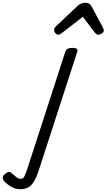

<svg xmlns="http://www.w3.org/2000/svg" viewBox="-304 -860 768 1384"><path d="M-159 504Q-192 504 -222.5 486.5Q-253 469 -273 447Q-285 433 -284 419Q-283 405 -267 393Q-252 381 -241 379.5Q-230 378 -218 390Q-197 409 -183.5 419Q-170 429 -154 429Q-138 429 -129.5 414Q-121 399 -107 357L167 -488Q172 -502 184 -508.5Q196 -515 217 -515Q241 -515 249.5 -508Q258 -501 253 -487L-21 357Q-41 421 -62 452.5Q-83 484 -106.5 494Q-130 504 -159 504ZM118 -610Q105 -610 95.5 -621Q86 -632 86 -644Q86 -653 90 -659Q94 -665 98 -669L256 -818Q270 -831 284 -835.5Q298 -840 314 -840Q327 -840 338.5 -833.5Q350 -827 356 -814L438 -661Q442 -654 443 -649Q444 -644 444 -639Q444 -627 429.5 -618.5Q415 -610 405 -610Q395 -610 389.5 -615Q384 -620 379 -626L293 -739L146 -625Q140 -621 133 -615.5Q126 -610 118 -610Z"/></svg>

Font: Playwrite SK
Style: Regular
Weight: 400
Designer: Veronika Burian, José Scaglione
Foundry: TypeTogether
Version: Version 1.002